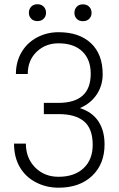

<svg xmlns="http://www.w3.org/2000/svg" viewBox="-20 -872 559 902"><path d="M406.2 -525.4Q406.2 -592.8 366.5 -630.6Q326.7 -668.5 254.9 -668.5Q193.4 -668.5 151.9 -628.4Q110.4 -588.4 110.4 -524.4H54.7Q54.7 -581.1 80.8 -626Q106.9 -670.9 153.3 -695.8Q199.7 -720.7 254.9 -720.7Q352.5 -720.7 407.5 -668.9Q462.4 -617.2 462.4 -523.4Q462.4 -470.7 434.6 -428.5Q406.7 -386.2 355.5 -364.3Q413.1 -345.7 442.1 -302.2Q471.2 -258.8 471.2 -193.4Q471.2 -101.1 412.6 -45.7Q354 9.8 254.9 9.8Q196.8 9.8 147.9 -15.9Q99.1 -41.5 72.5 -87.9Q45.9 -134.3 45.9 -197.3H101.6Q101.6 -129.4 145 -85.4Q188.5 -41.5 254.9 -41.5Q329.6 -41.5 372.6 -81.8Q415.5 -122.1 415.5 -191.4Q415.5 -267.6 374.8 -301.8Q334 -335.9 256.8 -335.9H186V-388.7H254.4Q406.2 -388.7 406.2 -525.4ZM329.6 -811.5Q329.6 -828.6 340.3 -840.1Q351.1 -851.6 369.6 -851.6Q388.2 -851.6 399.2 -840.1Q410.2 -828.6 410.2 -811.5Q410.2 -794.9 399.2 -783.7Q388.2 -772.5 369.6 -772.5Q351.1 -772.5 340.3 -783.7Q329.6 -794.9 329.6 -811.5ZM115.7 -812Q115.7 -829.1 126.5 -840.6Q137.2 -852.1 155.8 -852.1Q174.3 -852.1 185.3 -840.6Q196.3 -829.1 196.3 -812Q196.3 -795.4 185.3 -784.2Q174.3 -772.9 155.8 -772.9Q137.2 -772.9 126.5 -784.2Q115.7 -795.4 115.7 -812Z"/></svg>

Font: MAUL Condensed Light
Style: Light
Weight: 300
Designer: MAUL
Version: Version 2.137; 2017; ttfautohint (v1.8.3)